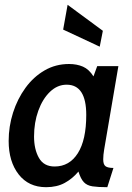

<svg xmlns="http://www.w3.org/2000/svg" viewBox="-20 -768 550 798"><path d="M171.5 10Q99 10 57.5 -43.2Q16 -96.5 16 -182Q16 -242.5 34.2 -299.8Q52.5 -357 85.8 -402.8Q119 -448.5 165 -475.2Q211 -502 267 -502Q299.5 -502 324.8 -491Q350 -480 368.5 -450.5L384 -493H472L413 -147Q409 -123.5 409 -105.5Q409 -84 418.8 -77Q428.5 -70 451.5 -70L426 10Q387.5 10 364.5 6.5Q341.5 3 328.5 -10.8Q315.5 -24.5 306 -55Q281.5 -25.5 249 -7.8Q216.5 10 171.5 10ZM207 -76Q268.5 -76 303.5 -131.2Q338.5 -186.5 338.5 -290.5Q338.5 -416 257 -416Q218.5 -416 187.8 -386.5Q157 -357 139.2 -307.8Q121.5 -258.5 121.5 -200.5Q121.5 -147.5 141.8 -111.8Q162 -76 207 -76ZM394.5 -574 242.5 -645 261 -748 407.5 -640Z"/></svg>

Font: Cabin Condensed Medium
Style: Italic
Weight: 500
Width: 3
Italic angle: -10°
Designer: Pablo Impallari
Foundry: Pablo Impallari. http://www.impallari.com Igino Marini. http://www.ikern.com
Version: Version 3.001; ttfautohint (v1.8.3)